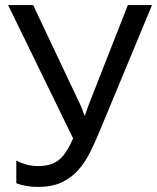

<svg xmlns="http://www.w3.org/2000/svg" viewBox="-20 -734 625 764"><path d="M585 -713.9 376 -210.9Q357.4 -165.5 337.2 -125.5Q316.9 -85.4 289.6 -55.4Q262.2 -25.4 224.1 -7.8Q186 9.8 131.8 9.8Q106.9 9.8 85 6.1Q63 2.4 44.9 -4.9V-95.2Q63 -85.4 84.7 -79.3Q106.4 -73.2 131.8 -73.2Q157.7 -73.2 177.7 -78.9Q197.8 -84.5 213.9 -97.4Q230 -110.4 243.7 -131.3Q257.3 -152.3 271 -183.1L12.2 -713.9H111.8L298.8 -318.8Q301.3 -314 303.7 -308.1Q306.2 -302.2 308.3 -295.9Q310.5 -289.6 312.7 -283.9Q314.9 -278.3 316.9 -273.9H317.9Q319.3 -278.3 322 -285.9Q324.7 -293.5 327.4 -301.5Q330.1 -309.6 332.8 -316.7Q335.4 -323.7 336.9 -327.1L488.8 -713.9Z"/></svg>

Font: Droid Sans
Style: Regular
Weight: 400
Foundry: Ascender Corporation
Version: Version 1.00 build 114